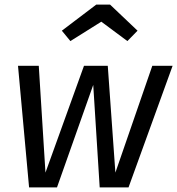

<svg xmlns="http://www.w3.org/2000/svg" viewBox="-20 -812 768 832"><path d="M640 -527H728L537 0H412L384 -444L227 0H106L58 -527H148L177 -64L344 -527H447L480 -64ZM419 -718 285 -634 248 -679 397 -792H457L576 -679L532 -634Z"/></svg>

Font: Fira Sans Variable
Style: Italic
Weight: 397
Italic angle: -8°
Designer: Carrois Corporate & Edenspiekermann AG
Foundry: Carrois Corporate GbR & Edenspiekermann AG
Version: Version 4.202